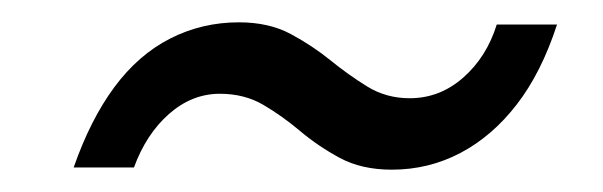

<svg xmlns="http://www.w3.org/2000/svg" viewBox="-20 -407 540 172"><path d="M331 -255Q304 -255 284.5 -265.5Q265 -276 249 -289.5Q233 -303 216 -313Q199 -323 177 -323Q152 -323 131.5 -305Q111 -287 100 -257H46Q61 -300 82.5 -329Q104 -358 132.5 -372.5Q161 -387 194 -387Q221 -387 240.5 -376.5Q260 -366 276 -353Q292 -340 309 -329.5Q326 -319 347 -319Q374 -319 395 -337.5Q416 -356 425 -385H479Q465 -342 443 -313.5Q421 -285 392.5 -270Q364 -255 331 -255Z"/></svg>

Font: DM Sans Light
Style: Italic
Weight: 300
Italic angle: -10°
Designer: Colophon Foundry, Jonny Pinhorn
Foundry: Colophon Foundry
Version: Version 4.004;gftools[0.9.30]